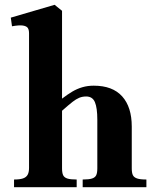

<svg xmlns="http://www.w3.org/2000/svg" viewBox="-20 -780 655 800"><path d="M101 -80.5V-641Q101 -655.5 96 -663.2Q91 -671 75.8 -673.5Q60.5 -676 30 -670.5L25 -706.5L207.5 -760L238.5 -735V-369Q262 -387 281.5 -398.5Q301 -410 323 -416.5Q345 -423 370.5 -423Q449 -423 489 -378.5Q529 -334 529 -252.5V-78.5Q529 -60 533.5 -50.5Q538 -41 551 -36.5Q564 -32 590 -32V0H324.5V-32Q350.5 -32 363.5 -36.2Q376.5 -40.5 381 -50.2Q385.5 -60 385.5 -78.5V-281Q385.5 -330.5 375.5 -354.2Q365.5 -378 339 -378Q323 -378 310 -372.5Q297 -367 282.8 -356Q268.5 -345 238.5 -318.5V-78.5Q238.5 -60 243 -50.2Q247.5 -40.5 260.5 -36.2Q273.5 -32 299.5 -32V0H38.5V-32Q62 -32 75.5 -36.5Q89 -41 95 -51.5Q101 -62 101 -80.5Z"/></svg>

Font: Didactic
Style: Regular
Weight: 400
Designer: Tyler Finck
Foundry: Etcetera Type Co
Version: Version 3.007;FEAKit 1.0